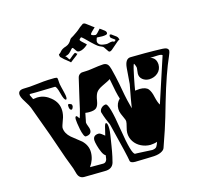

<svg xmlns="http://www.w3.org/2000/svg" viewBox="-128 -1072 1254 1209"><g transform="rotate(-15 498.5 -467.0)"><path d="M608 -9Q576 -9 575 -28Q574 -38 559.5 -100.5Q545 -163 516 -278Q508 -295 499 -317Q490 -339 482 -367Q482 -382 494 -393.5Q506 -405 522 -406Q545 -406 572 -232Q599 -58 622 -58H633Q650 -58 674.5 -56Q699 -54 732 -53Q754 -55 761 -65.5Q768 -76 774 -95Q763 -91 752 -89.5Q741 -88 730 -87Q698 -87 669.5 -101Q641 -115 624 -140.5Q607 -166 607 -198Q607 -212 613.5 -235.5Q620 -259 620 -271Q620 -278 613 -292.5Q606 -307 599 -324.5Q592 -342 592 -358Q592 -395 618 -419Q606 -452 588 -554Q584 -550 570 -543Q556 -536 533 -525Q502 -510 491.5 -493Q481 -476 476 -443Q471 -411 457.5 -398.5Q444 -386 409 -386Q404 -386 398 -386.5Q392 -387 385 -388Q373 -327 373 -329Q373 -320 380 -303Q387 -286 387 -277Q388 -246 350 -244Q343 -244 336.5 -259.5Q330 -275 325.5 -297Q321 -319 318.5 -338Q316 -357 316 -364Q316 -383 325 -383Q330 -381 335 -372.5Q340 -364 341 -364Q346 -371 358 -420Q362 -436 365 -451.5Q368 -467 372 -483L402 -612Q406 -631 424 -638Q428 -640 437 -640Q446 -640 460 -641Q471 -641 494 -644.5Q517 -648 540 -651Q563 -654 573 -654Q593 -654 603 -641Q609 -634 615.5 -611Q622 -588 628 -560Q634 -532 639 -508Q644 -484 645 -475Q653 -429 661 -395Q669 -361 675 -340Q679 -365 685.5 -403Q692 -441 702 -491L710 -593Q715 -653 751 -653Q776 -653 799 -653.5Q822 -654 844 -654Q876 -654 904.5 -653.5Q933 -653 959 -652Q995 -651 997 -630Q997 -621 986 -596Q965 -549 941 -480.5Q917 -412 891 -323Q863 -223 840 -153.5Q817 -84 803 -46Q798 -32 775.5 -22Q753 -12 715 -12Q713 -12 686 -11Q659 -10 608 -9ZM274 0Q239 0 230 -40Q224 -66 208 -105Q198 -131 192 -147Q186 -163 184 -170Q165 -227 135 -311.5Q105 -396 63 -508Q61 -514 54 -526.5Q47 -539 35 -558Q14 -590 14 -608Q14 -635 50 -636Q66 -636 90 -637.5Q114 -639 145 -643Q186 -648 212.5 -649Q239 -650 254 -650Q270 -650 272 -644.5Q274 -639 275 -616Q275 -607 280 -586.5Q285 -566 290 -545.5Q295 -525 295 -515Q295 -500 289 -500Q277 -500 265 -548Q253 -596 242 -596L160 -594Q137 -593 116.5 -593Q96 -593 79 -593Q76 -592 76 -586L90 -557L108 -559Q112 -560 115 -560Q118 -560 122 -560Q166 -560 204 -528Q248 -492 248 -438Q248 -427 245.5 -412Q243 -397 236 -380Q222 -343 222 -333Q224 -297 257 -268L320 -218Q355 -184 355 -140Q355 -92 325 -50H411Q427 -50 434 -66Q436 -69 437 -76.5Q438 -84 440 -97Q428 -103 418 -125Q408 -147 401.5 -171.5Q395 -196 395 -207Q395 -239 431 -240Q440 -240 450 -232Q460 -224 469 -217Q471 -227 474 -237.5Q477 -248 479 -258Q486 -292 493 -292Q505 -292 505 -251Q505 -240 501.5 -214.5Q498 -189 491 -148Q484 -104 478 -77Q472 -50 469 -40Q457 -2 410 -2ZM852 -317Q900 -463 924 -537Q948 -611 949 -613Q942 -620 920 -619L869 -617Q907 -607 909 -563Q909 -530 886 -509.5Q863 -489 829 -488Q804 -488 786 -502.5Q768 -517 768 -541Q768 -547 770 -559.5Q772 -572 772 -578Q772 -582 767.5 -594.5Q763 -607 760 -607L759 -605Q756 -599 750.5 -577Q745 -555 739.5 -526.5Q734 -498 729.5 -474.5Q725 -451 724 -442L754 -445Q795 -445 810 -426Q825 -407 832 -372Q841 -333 852 -317ZM308 -430Q292 -430 292 -459Q292 -469 300 -469L313 -464Q319 -460 319 -451Q319 -447 315.5 -439Q312 -431 308 -430ZM380 -718Q380 -721 355 -740Q349 -744 342.5 -750Q336 -756 328 -764Q321 -769 321 -774Q321 -776 319.5 -781.5Q318 -787 322 -788Q328 -790 338.5 -803Q349 -816 376 -824Q390 -829 399 -838.5Q408 -848 413 -858Q417 -866 437 -876Q451 -885 462 -893Q473 -901 474 -902Q482 -910 492.5 -918Q503 -926 515 -934H520Q527 -934 533 -929Q535 -928 545 -920Q555 -912 566 -904Q577 -896 580 -894Q581 -894 581 -893Q581 -892 580 -892Q580 -892 573 -885.5Q566 -879 558.5 -871.5Q551 -864 549 -860Q548 -859 548 -858Q548 -857 547 -855L548 -854Q553 -849 561.5 -847Q570 -845 574 -845Q579 -845 587 -853Q595 -861 602 -869Q609 -877 609 -877Q626 -865 636.5 -857Q647 -849 647 -839Q647 -831 636.5 -828.5Q626 -826 613 -826Q600 -826 590 -827Q580 -828 578 -827Q575 -823 575 -820Q575 -819 573 -814Q571 -809 571 -802Q571 -793 581 -783.5Q591 -774 624 -772Q630 -771 642 -774.5Q654 -778 663 -778Q674 -778 675 -772Q679 -776 685 -779Q690 -783 683 -787.5Q676 -792 663 -802Q658 -807 658 -812Q658 -814 658.5 -816.5Q659 -819 659 -821V-822Q662 -825 665 -824Q668 -824 669 -823Q674 -821 678 -817Q682 -813 700 -801Q708 -794 709.5 -786.5Q711 -779 712 -778Q712 -777 708 -776.5Q704 -776 692 -765L648 -727Q644 -724 641 -723Q638 -722 635 -721Q629 -721 626 -725L605 -756Q601 -762 578 -771Q574 -773 568.5 -777Q563 -781 555 -788L531 -810Q528 -813 519 -822Q510 -831 499.5 -841Q489 -851 482 -855Q469 -846 469 -840Q470 -836 479 -827Q488 -818 497 -810.5Q506 -803 505 -802V-800Q476 -774 450 -772Q440 -772 435 -776Q434 -777 429 -784Q424 -791 419.5 -797.5Q415 -804 413 -804Q408 -804 401.5 -795.5Q395 -787 384.5 -777.5Q374 -768 355 -765Q363 -760 369 -749Q375 -738 376 -739Q379 -739 380 -740Q389 -748 404 -760Q419 -772 422 -769L427 -764L433 -761Q433 -760 429 -756Q425 -752 422 -750L398 -732Q381 -718 380 -718Z"/></g></svg>

Font: Moo Lah Lah
Style: Regular
Weight: 400
Designer: Robert E. Leuschke
Foundry: Robert E. Leuschke
Version: Version 1.010; ttfautohint (v1.8.3)